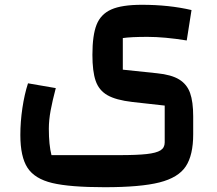

<svg xmlns="http://www.w3.org/2000/svg" viewBox="-20 -500 907 802"><path d="M97 -152 213 -132Q199 -79 191.5 -38.5Q184 2 184 38Q184 105 195 148H477Q552 148 592.5 143.5Q633 139 650.5 128Q668 117 668 95V-59L533 -74Q464 -82 428.5 -102.5Q393 -123 379.5 -162.5Q366 -202 366 -271Q366 -353 383.5 -397Q401 -441 445 -460.5Q489 -480 573 -480Q686 -480 780 -458L760 -331Q667 -346 596 -346Q527 -346 493 -341V-209L636 -194Q696 -188 728.5 -168Q761 -148 774 -111.5Q787 -75 787 -14V61Q787 148 756 195Q725 242 646 262Q567 282 417 282Q272 282 198.5 264.5Q125 247 95 201Q65 155 65 64Q65 9 73.5 -48.5Q82 -106 97 -152Z"/></svg>

Font: Changa SemiBold
Style: Regular
Weight: 600
Designer: Eduardo Rodriguez Tunni
Foundry: Eduardo Rodriguez Tunni
Version: Version 2.002; ttfautohint (v1.5) -l 8 -r 50 -G 150 -x 14 -H